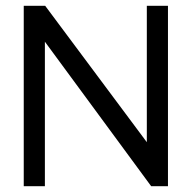

<svg xmlns="http://www.w3.org/2000/svg" viewBox="-20 -643 665 663"><path d="M62 0V-623H136L487 -152V-623H560V0H502L135 -499V0Z"/></svg>

Font: Inconsolata Expanded
Style: Regular
Weight: 400
Width: 7
Monospace: yes
Designer: Raph Levien, Cyreal, Brenton Simpson
Foundry: Raph Levien, Cyreal, Google
Version: Version 3.100; ttfautohint (v1.8.4.7-5d5b)